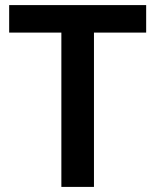

<svg xmlns="http://www.w3.org/2000/svg" viewBox="-20 -734 610 754"><path d="M349 0H221V-606H16V-714H554V-606H349Z"/></svg>

Font: Noto Sans Ethiopic SemiBold
Style: Regular
Weight: 600
Designer: Monotype Design Team
Foundry: Monotype Imaging Inc.
Version: Version 2.102; ttfautohint (v1.8.4.7-5d5b)